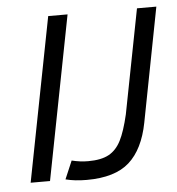

<svg xmlns="http://www.w3.org/2000/svg" viewBox="-45 -593 593 642"><g transform="rotate(-5 251.5 -271.5)"><path d="M98 0 205 -550H140L33 0ZM231 -55Q204 -55 176 -62L150 -1Q181 7 221 7Q316 7 364 -36Q412 -79 429 -167L503 -550H438L370 -200Q357 -144 341.5 -113.5Q326 -83 300.5 -69Q275 -55 231 -55Z"/></g></svg>

Font: Cambay Devanagari
Style: Italic
Weight: 400
Italic angle: -11°
Designer: Pooja Saxena
Foundry: Pooja Saxena
Version: Version 1.018;PS 001.018;hotconv 1.0.70;makeotf.lib2.5.58329